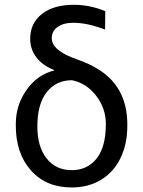

<svg xmlns="http://www.w3.org/2000/svg" viewBox="-20 -784 606 813"><path d="M107.9 -619.6C107.9 -590 116.6 -563.8 134 -541C151.4 -518.2 176.3 -500.5 208.5 -487.8L209 -485.4C162.1 -474 123.4 -446.8 92.8 -403.8C62.2 -360.8 46.9 -312.5 46.9 -258.8V-252.4C46.9 -173.7 68.3 -110.3 111.1 -62.3C153.9 -14.2 211.4 9.8 283.7 9.8C330.9 9.8 372.3 -1.1 408 -22.7C443.6 -44.4 471 -75 490.2 -114.5C509.4 -154.1 519 -198.7 519 -248.5V-267.6C517.4 -331.4 499.8 -385.2 466.1 -429C432.4 -472.7 379.5 -507.1 307.4 -532C235.3 -556.9 199.2 -586.9 199.2 -622.1C199.2 -642.3 207.4 -658.2 223.9 -669.9C240.3 -681.6 262.5 -687.5 290.5 -687.5C330.9 -687.5 375.7 -677.9 424.8 -658.7L425.8 -736.8C382.2 -754.7 337.7 -763.7 292.5 -763.7C235.5 -763.7 190.5 -750.7 157.5 -724.9C124.4 -699 107.9 -663.9 107.9 -619.6ZM138.2 -248.5C138.2 -312.3 151.5 -360.9 178.2 -394.3C204.9 -427.7 240.4 -444.3 284.7 -444.3C325.4 -436.2 359.5 -414.3 387 -378.7C414.5 -343 428.2 -303.1 428.2 -258.8C428.2 -194.3 415.2 -145.7 389.2 -112.8C363.1 -79.9 328 -63.5 283.7 -63.5C239.1 -63.5 203.7 -80 177.5 -113C151.3 -146.1 138.2 -191.2 138.2 -248.5Z"/></svg>

Font: Roboto1
Style: rg
Weight: 400
Designer: Google
Version: Version 2.137; 2017